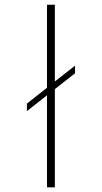

<svg xmlns="http://www.w3.org/2000/svg" viewBox="-20 -802 436 822"><path d="M214.8 -453.1 301.3 -521V-488.3L214.8 -420.4V0H181.2V-394L95.2 -326.2V-358.4L181.2 -426.3V-781.7H214.8Z"/></svg>

Font: Spartan MB ExtLt
Style: Regular
Weight: 200
Designer: Matt Bailey, Mirko Velimirovic
Foundry: Matt Bailey
Version: Version 1.005